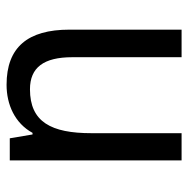

<svg xmlns="http://www.w3.org/2000/svg" viewBox="-14 -562 586 599"><g transform="rotate(90 279.5 -263.0)"><path d="M481 -536H396V-255C396 -129 361 -63 259 -63C191 -63 159 -106 159 -195V-536H73V-186C73 -56 128 10 245 10C307 10 365 -16 395 -71H400L412 0H481Z"/></g></svg>

Font: Noto Sans Myanmar UI SemiCondensed
Style: Regular
Weight: 400
Width: 4
Designer: Monotype Design Team
Foundry: Monotype Imaging Inc.
Version: Version 2.103